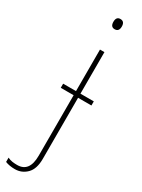

<svg xmlns="http://www.w3.org/2000/svg" viewBox="-298 -745 746 1009"><g transform="rotate(30 75.0 -240.5)"><path d="M98 -721Q73 -721 73 -690Q73 -659 98 -659Q124 -659 124 -690Q124 -721 98 -721ZM11 240Q53 240 82.5 210.5Q112 181 112 120V-251H193V-276H112V-528H85V-276H7V-251H85V116Q85 215 11 215Q-4 215 -18.5 213Q-33 211 -47 204V230Q-22 240 11 240Z"/></g></svg>

Font: Noto Sans Display Thin
Style: Regular
Weight: 250
Designer: Monotype Design Team
Foundry: Monotype Imaging Inc.
Version: Version 1.900